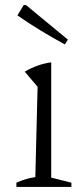

<svg xmlns="http://www.w3.org/2000/svg" viewBox="-20 -741 322 761"><path d="M45 0V-17Q61 -24 79.5 -30Q98 -36 120 -39L129 -397L78 -457Q102 -471 128 -480.5Q154 -490 183 -494V-37L263 -17V0ZM237 -565Q189 -591 142 -619.5Q95 -648 49 -680L74 -721H83L249 -584Z"/></svg>

Font: Piazzolla Thin ExtraLight
Style: Regular
Weight: 250
Version: Version 2.005